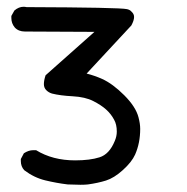

<svg xmlns="http://www.w3.org/2000/svg" viewBox="-20 -249 540 553"><path d="M211.9 283.2 174.8 282.2Q142.6 278.3 110.4 270.5Q78.1 262.7 49.8 241.2Q40 230.5 40 214.8Q40 212.9 40 209L48.8 192.4Q62.5 183.6 75.2 183.6Q79.1 183.6 84 183.6Q131.8 212.9 196.3 212.9Q239.3 212.9 266.6 204.1Q294.9 195.3 310.5 157.2Q316.4 143.6 316.4 129.9Q316.4 109.4 308.6 95.7Q299.8 79.1 285.6 66.4Q271.5 53.7 248.5 42Q225.6 30.3 189.5 28.3Q153.3 26.4 129.9 20.5Q120.1 17.6 113.3 10.7Q106.4 3.9 106.4 -6.8Q106.4 -17.6 111.3 -32.2L252 -157.2L51.8 -158.2Q33.2 -158.2 22.5 -169.9Q12.7 -181.6 12.7 -197.3Q12.7 -199.2 12.7 -203.1L21.5 -218.8Q34.2 -229.5 47.9 -229.5Q51.8 -229.5 56.6 -228.5Q324.2 -227.5 345.7 -222.7Q354.5 -220.7 358.4 -215.8Q366.2 -209 366.2 -200.2Q366.2 -190.4 358.4 -175.8L229.5 -37.1Q252.9 -31.2 274.4 -21.5Q304.7 -7.8 337.9 25.4Q371.1 58.6 378.9 88.9Q383.8 107.4 383.8 122.1Q383.8 163.1 369.1 196.3Q359.4 217.8 334 240.7Q308.6 263.7 285.2 271Q261.7 278.3 233.4 282.2Q224.6 283.2 211.9 283.2Z"/></svg>

Font: JasonHandwriting2
Style: SemiBold
Weight: 600
Version: Version 1.04.7